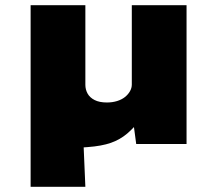

<svg xmlns="http://www.w3.org/2000/svg" viewBox="-20 -555 843 740"><path d="M98 165V-535H309V-228Q309 -210 317.5 -194.5Q326 -179 344.5 -169.5Q363 -160 392 -160Q413 -160 431 -165.5Q449 -171 461.5 -181Q474 -191 481 -203.5Q488 -216 488 -229V-535H699V0H505L494 -82L527 -101Q498 -64 470.5 -40.5Q443 -17 407.5 -4.5Q372 8 317 12Q310 12 303 13Q296 14 289.5 14Q283 14 279 13L299 -69L309 165Z"/></svg>

Font: Lexend Exa Black
Style: Regular
Weight: 900
Designer: Bonnie Shaver-Troup, Thomas Jockin
Foundry: Lexend
Version: Version 1.007